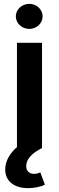

<svg xmlns="http://www.w3.org/2000/svg" viewBox="-20 -768 306 996"><path d="M126 208C157 208 192 201 213 190L189 126C179 131 168 134 157 134C134 134 116 121 116 94C116 58 144 27 198 0V-546H68V-5C34 25 7 65 7 111C7 174 56 208 126 208ZM62 -683C62 -647 94 -618 132 -618C170 -618 201 -647 201 -683C201 -719 170 -748 132 -748C94 -748 62 -719 62 -683Z"/></svg>

Font: Wafeq Semi Bold
Style: Regular
Weight: 600
Designer: Rasmus Andersson & Azza Alameddine
Foundry: Google & TypeTogether
Version: Version 3.000;January 28, 2025;FontCreator 15.0.0.3014 64-bi